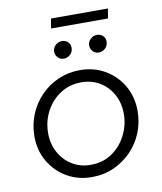

<svg xmlns="http://www.w3.org/2000/svg" viewBox="-89 -872 808 956"><g transform="rotate(-10 315.0 -393.5)"><path d="M299 13Q229 13 173 -19.5Q117 -52 84 -108.5Q51 -165 51 -235Q51 -295 72.5 -347Q94 -399 132.5 -438.5Q171 -478 222 -500Q273 -522 331 -522Q401 -522 457 -489.5Q513 -457 546 -400.5Q579 -344 579 -272Q579 -214 558 -162.5Q537 -111 499 -72Q461 -33 410.5 -10Q360 13 299 13ZM303 -48Q365 -48 411 -79.5Q457 -111 483 -162Q509 -213 509 -270Q509 -325 485 -368.5Q461 -412 420 -436.5Q379 -461 327 -461Q268 -461 221.5 -431Q175 -401 148 -350.5Q121 -300 121 -239Q121 -186 144.5 -142.5Q168 -99 209.5 -73.5Q251 -48 303 -48ZM440 -592Q422 -592 410 -604.5Q398 -617 398 -635Q398 -652 411.5 -666Q425 -680 446 -680Q463 -680 475 -668.5Q487 -657 487 -640Q487 -618 472.5 -605Q458 -592 440 -592ZM263 -592Q245 -592 233 -604.5Q221 -617 221 -635Q221 -652 234.5 -666Q248 -680 269 -680Q286 -680 298 -668.5Q310 -657 310 -640Q310 -618 295.5 -605Q281 -592 263 -592ZM226 -751 234 -800H522L514 -751Z"/></g></svg>

Font: MuseoModerno Light
Style: Italic
Weight: 300
Italic angle: -9°
Designer: Pablo Cosgaya, Héctor Gatti, Marcela Romero, and the Authors of The MuseoModerno Project.
Foundry: Omnibus-Type Team
Version: Version 1.003